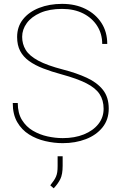

<svg xmlns="http://www.w3.org/2000/svg" viewBox="-20 -741 631 1007"><path d="M309.1 9.8Q263.7 9.8 217.3 -1Q170.9 -11.7 132.3 -35.9Q93.8 -60.1 70.3 -100.6Q46.9 -141.1 46.9 -200.7H73.2Q73.2 -147.5 95.2 -111.8Q117.2 -76.2 152.6 -55.4Q188 -34.7 229.2 -25.6Q270.5 -16.6 309.1 -16.6Q371.6 -16.6 419.9 -36.1Q468.3 -55.7 495.8 -90.3Q523.4 -125 523.4 -170.4Q523.4 -215.3 502.2 -247.6Q481 -279.8 432.9 -304.2Q384.8 -328.6 304.2 -350.6Q250 -365.2 206.5 -382.1Q163.1 -398.9 132.6 -420.9Q102.1 -442.9 85.9 -473.4Q69.8 -503.9 69.8 -546.9Q69.8 -601.1 100.8 -639.9Q131.8 -678.7 185.3 -699.7Q238.8 -720.7 305.7 -720.7Q375 -720.7 428.2 -694.3Q481.4 -668 512 -620.8Q542.5 -573.7 542.5 -510.7H516.1Q516.1 -563.5 489.7 -605Q463.4 -646.5 416.3 -670.4Q369.1 -694.3 305.7 -694.3Q238.8 -694.3 191.9 -673.8Q145 -653.3 120.6 -619.9Q96.2 -586.4 96.2 -547.9Q96.2 -510.3 114.7 -479.5Q133.3 -448.7 179.9 -423.3Q226.6 -397.9 311.5 -376Q381.8 -357.9 435.5 -333Q489.3 -308.1 519.8 -269.8Q550.3 -231.4 550.3 -171.4Q550.3 -113.3 517.6 -72.8Q484.9 -32.2 430.2 -11.2Q375.5 9.8 309.1 9.8ZM308.6 128.4Q308.6 173.3 296.6 197.8Q284.7 222.2 261.7 246.6L243.7 231Q254.9 216.8 262.2 206.1Q269.5 195.3 273.9 184.8Q278.3 174.3 280.3 161.4Q282.2 148.4 282.2 129.4V78.6H308.6Z"/></svg>

Font: Heebo Thin
Style: Regular
Weight: 250
Designer: Oded Ezer
Foundry: Ezer Type House
Version: Version 3.100